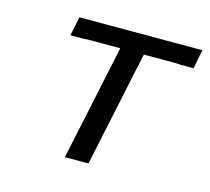

<svg xmlns="http://www.w3.org/2000/svg" viewBox="-73 -530 673 615"><g transform="rotate(15 263.5 -222.5)"><path d="M106 -381.8 119.1 -444.8H526.9L514.2 -381.8H472.2L451.2 -382.8H349.1L268.1 0H189.9L271 -382.8H168.9L147.9 -381.8Z"/></g></svg>

Font: CMU Sans Serif
Style: Oblique
Weight: 500
Italic angle: -12°
Version: Version 0.7.0